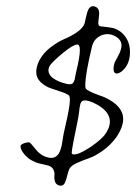

<svg xmlns="http://www.w3.org/2000/svg" viewBox="-20 -625 440 621"><path d="M317.4 -187Q335.4 -210.4 335.4 -231.9Q335.4 -267.6 282.7 -292.5Q264.2 -300.3 254.9 -300.3Q249 -300.3 245.4 -297.6Q241.7 -294.9 240 -289.1Q238.3 -283.2 237.5 -277.3Q236.8 -271.5 235.6 -261.2Q234.4 -251 232.9 -243.2Q211.9 -142.6 211.9 -130.9Q211.9 -125.5 219.7 -125.5Q231 -125.5 249.3 -135.5Q267.6 -145.5 278.3 -153.3Q303.2 -170.9 317.4 -187ZM226.1 -391.6Q238.3 -440.4 238.3 -462.9Q238.3 -481 230 -481Q217.3 -481 186 -455.6Q154.8 -430.2 143.1 -415.5Q136.7 -406.2 136.7 -397.5Q136.7 -373 180.7 -357.9Q197.8 -352.5 204.6 -352.5Q209.5 -352.5 212.9 -354Q216.3 -355.5 218.5 -360.1Q220.7 -364.7 221.4 -367.4Q222.2 -370.1 223.6 -378.9Q225.1 -387.7 226.1 -391.6ZM46.4 -151.9Q46.4 -156.7 55.2 -160.6Q64 -164.6 71.8 -164.6Q74.7 -164.6 76.7 -163.6Q80.6 -160.6 94.5 -143.1Q108.4 -125.5 125.5 -118.7Q137.2 -114.3 145.5 -114.3Q153.8 -114.3 159.9 -118.2Q166 -122.1 169.7 -127.7Q173.3 -133.3 176.3 -142.8Q179.2 -152.3 180.4 -159.2Q181.6 -166 183.3 -177.2Q185.1 -188.5 186 -193.4Q187 -198.7 192.6 -222.7Q198.2 -246.6 202.1 -268.3Q206.1 -290 206.1 -302.7Q206.1 -309.1 204.1 -314.9Q200.2 -320.3 182.1 -326.7Q164.1 -333 145.8 -338.9Q127.4 -344.7 112.3 -358.6Q97.2 -372.6 97.2 -392.6Q97.2 -408.2 106.4 -428.2Q119.1 -453.1 143.3 -471.7Q167.5 -490.2 188.7 -499Q210 -507.8 229.2 -521Q248.5 -534.2 253.9 -550.3Q254.4 -551.8 258.1 -569.3Q261.7 -586.9 266.8 -595.9Q272 -605 280.8 -605Q285.2 -605 291 -602.1Q300.8 -596.7 300.8 -581.5Q300.8 -576.2 299.3 -565.7Q297.9 -555.2 297.9 -551.3Q297.9 -541.5 304.2 -540Q310.5 -539.1 325.7 -537.4Q340.8 -535.6 347.2 -533.9Q353.5 -532.2 363.8 -526.4Q374 -520.5 382.8 -509.8Q400.4 -487.8 400.4 -456.5Q400.4 -415.5 373 -393.6Q363.8 -387.2 357.9 -387.2Q347.2 -387.2 347.2 -403.3Q347.2 -412.6 351.1 -423.3Q353 -427.2 357.9 -436.3Q362.8 -445.3 365.5 -450.7Q368.2 -456.1 370.6 -463.9Q373 -471.7 373 -478Q373 -495.6 354.5 -506.8Q341.3 -514.6 327.6 -514.6Q310.5 -514.6 296.4 -504.2Q282.2 -493.7 277.8 -475.6Q255.9 -385.7 255.9 -348.6Q255.9 -343.8 256.8 -339.8Q259.3 -335 270.5 -329.3Q281.7 -323.7 299.3 -317.4Q316.9 -311 317.9 -310.5Q378.4 -282.7 378.4 -240.2Q378.4 -213.9 356 -180.7Q337.4 -155.3 312.5 -137.7Q287.6 -120.1 267.8 -113.3Q248 -106.4 230 -98.4Q211.9 -90.3 206.1 -81.5Q201.7 -75.2 198.2 -59.8Q194.8 -44.4 190.2 -34.4Q185.5 -24.4 176.8 -24.4Q173.3 -24.4 168.9 -25.9Q159.7 -29.8 157.2 -39.6Q154.8 -49.3 156 -59.1Q157.2 -68.8 151.6 -78.4Q146 -87.9 130.9 -90.8Q112.3 -94.7 103.5 -97.2Q94.7 -99.6 82.3 -106.4Q69.8 -113.3 60.1 -124.5Q46.4 -140.1 46.4 -151.9Z"/></svg>

Font: Sintesa 2
Style: 2
Weight: 400
Version: Version 001.000